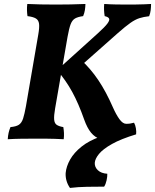

<svg xmlns="http://www.w3.org/2000/svg" viewBox="-20 -699 782 968"><path d="M332.8 248.5Q321.1 231.9 315.6 213Q310 194.2 311 173.6Q314 140 333.6 105.2Q353.2 70.5 391.3 40.1Q429.3 9.7 486.2 -10L486.7 3Q458.3 -6.6 438.9 -30.3Q419.4 -54 404.4 -96.3Q376.2 -176.7 344.4 -235Q312.6 -293.3 267.7 -345.4L472.5 -530.3Q508 -562.3 521.1 -579.7Q534.2 -597.2 530 -605.4Q525.8 -613.7 507.8 -617.7Q505.3 -631.9 504.6 -647.8Q503.9 -663.8 505.4 -679Q534.9 -677 564.6 -676.5Q594.4 -676 623.3 -676Q643.8 -676 665.1 -676.3Q686.4 -676.5 706.4 -677.3Q726.3 -678 741.6 -679Q741.6 -664.8 739.8 -648.6Q738 -632.5 731.9 -617.2Q704.4 -614.2 683.2 -607.5Q662 -600.8 637.5 -583.6Q613 -566.4 574.4 -532.4L383.6 -363.5L389.8 -395.8Q437.5 -351.8 475.8 -294.8Q514.1 -237.9 548.9 -158.6Q565.5 -121 582.3 -97.9Q599.2 -74.8 616.2 -74.8Q627.8 -74.8 636.1 -76.1Q644.3 -77.3 655.8 -80.4Q662.3 -68.8 665.1 -52.5Q667.9 -36.3 666.3 -21.7Q589.9 1.4 544.5 27Q499.1 52.6 479.2 77Q459.2 101.4 457.8 122Q456.8 143.5 473.4 159.2Q490 175 521 177Q521.6 191.1 517.3 210.5Q513 229.9 505 242Q462.5 242 418.3 242.8Q374 243.5 332.8 248.5ZM19.1 3Q20.1 -14.7 23.4 -29.4Q26.7 -44 32.8 -58.3Q61.4 -60.8 75.3 -70.1Q89.3 -79.4 96.5 -101.6Q103.7 -123.8 110.8 -163.6L172.8 -523.9Q179.3 -560.5 176.9 -579.1Q174.5 -597.7 160.8 -605.9Q147.1 -614.2 118.6 -617.7Q116.5 -631.4 116 -647.1Q115.5 -662.8 117.6 -679Q150.3 -677.5 186.3 -676.7Q222.3 -676 262.6 -676Q298.3 -676 335.9 -676.7Q373.4 -677.5 410.7 -679Q410.3 -663.3 408 -648.1Q405.7 -632.9 399.1 -617.7Q373.1 -614.2 358.6 -606Q344.1 -597.7 336.1 -576.8Q328.2 -555.9 320.6 -513.5L258 -153.1Q251.5 -115.9 253 -96.6Q254.5 -77.3 265.9 -69.6Q277.3 -61.8 299.2 -58.3Q301.7 -44.1 302.5 -28.6Q303.2 -13.2 301.2 3Q277 1.5 256.7 1Q236.3 0.5 215.7 0.2Q195.1 0 168.3 0Q125.7 0 87.7 0.5Q49.8 1 19.1 3Z"/></svg>

Font: Vollkorn
Style: Italic
Weight: 400
Italic angle: -11°
Designer: Friedrich Althausen
Foundry: Friedrich Althausen
Version: Version 5.001